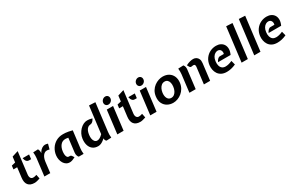

<svg xmlns="http://www.w3.org/2000/svg" viewBox="180 -2227 5613 3709"><g transform="rotate(-30 2986.5 -372.5)"><path d="M298 13Q203 13 159.2 -41.5Q115.5 -96 128 -198L155 -418H72L82 -497L167 -517L182 -640L319 -683L260 -198Q253.5 -147 271.8 -118.5Q290 -90 325 -90Q339.5 -90 358.2 -93Q377 -96 403 -105L421 -14Q382 -1.5 352.5 5.8Q323 13 298 13ZM421 -418Q392 -418 374 -433.5Q356 -449 346.5 -472Q337 -495 333 -517H478L466 -418Z M521 0 568 -386Q571 -414 571.2 -445.5Q571.5 -477 567 -512L674 -517Q681.5 -510.5 688.5 -489.5Q695.5 -468.5 696 -443L695 -419L708 -443Q733 -483 768 -505Q803 -527 835 -527Q851 -527 866.5 -524Q882 -521 899 -515L869 -402Q849.5 -408 836.2 -410Q823 -412 811 -412Q777 -412 749.8 -389.8Q722.5 -367.5 704.8 -329Q687 -290.5 681 -241L652 0Z M1095 9Q1047.5 11.5 1012.2 -9.8Q977 -31 954.8 -68.2Q932.5 -105.5 924 -150.5Q915.5 -195.5 921 -240Q930.5 -319.5 972 -385.2Q1013.5 -451 1081.5 -490Q1149.5 -529 1239 -529Q1267 -529 1295.2 -526.8Q1323.5 -524.5 1358.5 -518Q1393.5 -511.5 1442 -499L1396 -126Q1392.5 -98.5 1392 -67Q1391.5 -35.5 1396 0H1289Q1277 -7 1265.2 -37.8Q1253.5 -68.5 1258 -105L1296 -418Q1276.5 -422.5 1259.5 -424.2Q1242.5 -426 1232 -426Q1164 -426 1122 -374.2Q1080 -322.5 1070 -240Q1066 -208 1068.5 -174Q1071 -140 1086 -117.2Q1101 -94.5 1135 -97Q1164.5 -99.5 1180.5 -79.8Q1196.5 -60 1212 -32Q1182 -15.5 1151.2 -4Q1120.5 7.5 1095 9Z M1718 13Q1645.5 13 1598.5 -22.8Q1551.5 -58.5 1532.2 -120.8Q1513 -183 1523 -262Q1529.5 -315 1553.2 -362.5Q1577 -410 1612.2 -446.8Q1647.5 -483.5 1689.8 -504.8Q1732 -526 1775 -526Q1800.5 -526 1825 -522.8Q1849.5 -519.5 1887 -508Q1869 -473.5 1848 -452Q1827 -430.5 1802 -428Q1760.5 -425.5 1733.5 -403.8Q1706.5 -382 1691.5 -345.5Q1676.5 -309 1671 -262Q1665 -215.5 1672.8 -176.5Q1680.5 -137.5 1701.5 -113.8Q1722.5 -90 1756 -90Q1784.5 -90 1814.2 -107Q1844 -124 1880 -160L1954 -758L2092 -751L2016 -131Q2012.5 -103.5 2012 -72Q2011.5 -40.5 2016 -5L1908 0Q1896 -7 1889 -20Q1882 -33 1878 -47L1876 -70L1856 -48Q1813.5 -13 1780.5 0Q1747.5 13 1718 13Z M2148 0 2211 -517H2351L2288 0ZM2289 -585Q2254.5 -585 2234 -608.8Q2213.5 -632.5 2217 -667Q2221.5 -702.5 2248.5 -726.8Q2275.5 -751 2310 -751Q2344.5 -751 2365 -726.8Q2385.5 -702.5 2381 -667Q2377.5 -632.5 2350.5 -608.8Q2323.5 -585 2289 -585Z M2656 13Q2561 13 2517.2 -41.5Q2473.5 -96 2486 -198L2513 -418H2430L2440 -497L2525 -517L2540 -640L2677 -683L2618 -198Q2611.5 -147 2629.8 -118.5Q2648 -90 2683 -90Q2697.5 -90 2716.2 -93Q2735 -96 2761 -105L2779 -14Q2740 -1.5 2710.5 5.8Q2681 13 2656 13ZM2779 -418Q2750 -418 2732 -433.5Q2714 -449 2704.5 -472Q2695 -495 2691 -517H2836L2824 -418Z M2883 0 2946 -517H3086L3023 0ZM3024 -585Q2989.5 -585 2969 -608.8Q2948.5 -632.5 2952 -667Q2956.5 -702.5 2983.5 -726.8Q3010.5 -751 3045 -751Q3079.5 -751 3100 -726.8Q3120.5 -702.5 3116 -667Q3112.5 -632.5 3085.5 -608.8Q3058.5 -585 3024 -585Z M3393 13Q3322.5 13 3265.2 -18.8Q3208 -50.5 3177.8 -111.2Q3147.5 -172 3158 -259Q3166.5 -329.5 3198.2 -380.8Q3230 -432 3274.5 -465Q3319 -498 3368 -514Q3417 -530 3460 -530Q3539.5 -530 3595.5 -495.5Q3651.5 -461 3677.8 -399.8Q3704 -338.5 3694 -259Q3686 -195.5 3657 -145Q3628 -94.5 3585.2 -59.2Q3542.5 -24 3492.5 -5.5Q3442.5 13 3393 13ZM3405 -89Q3444 -89 3473.5 -112Q3503 -135 3521.2 -173.5Q3539.5 -212 3545 -259Q3551 -305.5 3542.2 -344Q3533.5 -382.5 3509.8 -405.2Q3486 -428 3447 -428Q3408 -428 3378.5 -405.2Q3349 -382.5 3330.5 -344Q3312 -305.5 3306 -259Q3297 -184 3323.8 -136.5Q3350.5 -89 3405 -89Z M4079 0 4124 -367Q4127 -392 4118.8 -408Q4110.5 -424 4085 -424Q4075.5 -424 4066 -421.5Q4056.5 -419 4042 -418Q4018 -416.5 4004.2 -438.2Q3990.5 -460 3979 -484Q4031.5 -510.5 4070.5 -520.2Q4109.5 -530 4144 -530Q4178.5 -530 4208 -512.5Q4237.5 -495 4253.5 -459.2Q4269.5 -423.5 4263 -369L4218 0ZM3756 0 3803 -386Q3806 -414 3806 -445.5Q3806 -477 3802 -512L3919 -517Q3940 -490 3944.5 -463.5Q3949 -437 3945 -407L3896 0Z M4588 13Q4519.5 13 4472.5 -11.2Q4425.5 -35.5 4398.2 -76.2Q4371 -117 4361.5 -166.8Q4352 -216.5 4358 -267Q4368.5 -349.5 4411.2 -408.5Q4454 -467.5 4517.2 -498.8Q4580.5 -530 4653 -530Q4708.5 -530 4751 -508.2Q4793.5 -486.5 4817 -447Q4840.5 -407.5 4840.2 -353.5Q4840 -299.5 4810 -235H4530Q4545 -269.5 4568.8 -293.2Q4592.5 -317 4618 -317H4707Q4715 -347.5 4708.8 -374Q4702.5 -400.5 4683.5 -416.8Q4664.5 -433 4634 -433Q4606.5 -433 4577.5 -416.5Q4548.5 -400 4526.2 -364.5Q4504 -329 4497 -272Q4490 -214.5 4502.8 -173.8Q4515.5 -133 4544.8 -111.5Q4574 -90 4616 -90Q4650.5 -90 4685.5 -98.8Q4720.5 -107.5 4766 -127L4790 -34Q4733 -8.5 4683.8 2.2Q4634.5 13 4588 13Z M4920 0 5013 -758 5151 -751 5059 0Z M5202 0 5295 -758 5433 -751 5341 0Z M5716 13Q5647.5 13 5600.5 -11.2Q5553.5 -35.5 5526.2 -76.2Q5499 -117 5489.5 -166.8Q5480 -216.5 5486 -267Q5496.5 -349.5 5539.2 -408.5Q5582 -467.5 5645.2 -498.8Q5708.5 -530 5781 -530Q5836.5 -530 5879 -508.2Q5921.5 -486.5 5945 -447Q5968.5 -407.5 5968.2 -353.5Q5968 -299.5 5938 -235H5658Q5673 -269.5 5696.8 -293.2Q5720.5 -317 5746 -317H5835Q5843 -347.5 5836.8 -374Q5830.5 -400.5 5811.5 -416.8Q5792.5 -433 5762 -433Q5734.5 -433 5705.5 -416.5Q5676.5 -400 5654.2 -364.5Q5632 -329 5625 -272Q5618 -214.5 5630.8 -173.8Q5643.5 -133 5672.8 -111.5Q5702 -90 5744 -90Q5778.5 -90 5813.5 -98.8Q5848.5 -107.5 5894 -127L5918 -34Q5861 -8.5 5811.8 2.2Q5762.5 13 5716 13Z"/></g></svg>

Font: Expletus Sans
Style: Bold Italic
Weight: 700
Italic angle: -7°
Version: Version 7.500